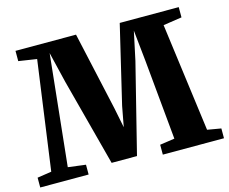

<svg xmlns="http://www.w3.org/2000/svg" viewBox="-105 -887 1228 1031"><g transform="rotate(-15 509.0 -371.5)"><path d="M76.5 -66.5 160 -670.5 59 -686V-743H395.5L492 -308.5L514.5 -196.5L535.5 -309L638.5 -743H966.5V-686L863 -670.5L943 -67.5L1019 -54.5V0H679V-55L761 -67L719 -511.5L701 -683.5L667 -524L543 -28.5H402L274 -513.5L233 -684L215 -511.5L168.5 -67L266.5 -54.5V0H-2.5V-54.5Z"/></g></svg>

Font: Merriweather 48pt Black
Style: Regular
Weight: 900
Version: Version 2.100